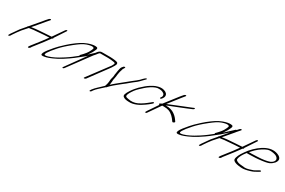

<svg xmlns="http://www.w3.org/2000/svg" viewBox="114 -1723 4513 3036"><g transform="rotate(30 2370.0 -205.0)"><path d="M473.6 -515 468.8 -509C451 -487 433.1 -473 420.1 -453L402.3 -431L257.5 -261C252.1 -258 248.5 -254 245.5 -251C242.6 -248 240.8 -245 241.4 -242C226.6 -223 171.3 -162 157.2 -143L66.7 -14C61.3 -5 57.8 2 54.4 7L49.9 14C44.5 23 46.5 29 54.5 29C62.5 29 74.5 23 79.9 14L84.4 7C87.8 2 92.8 -6 98.2 -15C123.9 -57 157.6 -99 189.5 -142L269.1 -232C273.9 -238 278.7 -238 288.3 -238C295.5 -238 307.4 -240 323.6 -243C339.8 -246 366.8 -249 402.7 -251C438.7 -253 483.1 -257 536.4 -262C567 -265 603 -265 630.6 -267L555.3 -164L427.8 -1C413 18 408.3 30 413.7 35C419.2 40 428.1 37 441.3 29C452.6 22 457.3 8 463.8 -1L591.9 -165L670.8 -272C686.3 -278 695.8 -290 689.7 -296L819.9 -493C824.8 -501 822.3 -508 814.3 -508C806.3 -508 794.8 -501 789.9 -493L654.3 -297C608.7 -295 587.8 -294 529.6 -289C471.4 -284 372.5 -279 338.4 -272C323.4 -269 313.2 -268 308.4 -268C303.6 -268 299.4 -267 297.6 -266C326.1 -302 406.9 -390 438.3 -431L456.7 -454L504.8 -509L509.6 -515C515.5 -523 512.4 -530 502.8 -530C493.2 -530 479.5 -523 473.6 -515Z M1445.4 -481C1407.9 -446 1364.5 -405 1314.2 -360C1302.3 -349 1291.5 -340 1285.6 -334C1289.5 -339 1296.3 -349 1307.1 -363C1332.6 -397 1346.2 -426 1359.8 -455C1381.2 -495 1374.9 -515 1333 -515C1300.4 -517 1255.7 -509 1200.4 -489C1119.9 -459 1061.1 -418 972.1 -348C938 -321 890.3 -277 828.2 -217C798.7 -188 756.4 -140 703.4 -73C662.2 -19 647.7 15 657.9 31C666.1 41 695.1 40 745.9 27C764.8 22 796.7 11 840.1 -8C883.5 -27 932.1 -52 985.9 -85C1052.9 -128 1104 -163 1137 -189L1268.2 -293C1367.9 -380 1437 -442 1472.4 -477C1474.4 -479 1476.4 -481 1478.3 -483ZM1191.1 -260 1101 -189C1050.4 -149 947.6 -84 922.7 -71C858.6 -34 766.6 9 713.6 9C675.6 9 713.7 -55 826.8 -182C870 -230 931.2 -287 1014.7 -353C1085.1 -408 1134.8 -445 1194.7 -466C1221.3 -475 1229.6 -476 1252.9 -482C1291.6 -489 1312.5 -485 1320.1 -471C1324.8 -462 1294.7 -401 1284.4 -386C1272.1 -368 1256 -342 1230.2 -316C1213 -299 1203.5 -288 1197.1 -281L1186.2 -271C1179.9 -264 1180.3 -260 1191.1 -260Z M1078.8 30 1372.7 -369C1381.6 -380 1391.7 -391 1402.4 -403L1428.5 -437C1432.6 -442 1438 -447 1442.1 -452C1446.3 -453 1452.3 -453 1458.3 -453H1597.5C1628.7 -453 1666.4 -449 1709 -442C1716.5 -441 1723 -436 1729.6 -429C1731.1 -424 1723.7 -407 1707.5 -378L1423.4 2C1417.5 10 1419.4 17 1429 17C1438.6 17 1453.5 10 1459.4 2L1717.2 -347C1745.4 -390 1760.7 -417 1763.1 -428C1768.4 -447 1760.8 -464 1743.8 -468L1726.8 -472C1722.3 -473 1716.2 -475 1706.7 -476C1685.7 -478 1651.2 -483 1620.1 -483H1480.9C1434.1 -483 1417.4 -469 1392.5 -437L1380 -420L1336.7 -369L1048.8 30C1043.8 38 1046.4 45 1054.4 45C1062.4 45 1073.8 38 1078.8 30Z M1633.1 133 1646.4 112C1655.3 98 1692 60 1704 50C1718.9 38 1775.7 -16 1792.9 -31C1804.3 -36 1812.6 -42 1814.4 -49C1834.5 -71 1843.4 -79 1881 -113C1927.5 -153 1969.2 -185 2010.3 -218C2037.7 -240 2049.6 -246 2074 -269C2095.4 -289 2111.5 -298 2132.4 -317C2142.5 -326 2159.2 -338 2181.8 -355C2202.2 -372 2219.1 -388 2235 -406C2250.8 -424 2264.2 -437 2275.1 -447C2291.1 -459 2296.5 -468 2290.4 -474C2281.9 -483 2252.5 -460 2203.5 -405C2188.1 -388 2138.1 -353 2118.4 -336C2098.8 -319 2058.8 -290 2040.4 -273C2024.3 -258 1992.1 -234 1976 -221C1936.7 -189 1870.6 -138 1827.3 -95C1827.8 -96 1827.8 -98 1829.8 -102C1833.7 -112 1832.1 -129 1834 -139L1836.9 -157C1837.3 -162 1837.8 -169 1837.2 -178C1836.1 -194 1851.7 -248 1852 -265C1852 -275 1852.5 -284 1854.2 -291L1858.2 -314C1860.5 -322 1861.7 -330 1862.2 -337C1863.9 -352 1869.7 -366 1874.4 -382C1878.4 -405 1886.6 -425 1900.8 -443C1907.9 -455 1911.5 -463 1894.1 -462C1881.5 -461 1871.3 -454 1863.1 -440C1859.5 -436 1854.8 -430 1849.4 -422C1840 -407 1831.8 -358 1829.4 -347C1825.5 -331 1824.7 -315 1822.3 -300L1818 -277C1817 -269 1816.1 -259 1816.2 -249C1815.7 -230 1797.6 -183 1798.9 -165C1800.3 -143 1793.9 -126 1791.7 -104C1790.6 -92 1785.8 -86 1784.1 -75C1783 -67 1778.3 -57 1775.4 -48C1760.5 -35 1694.3 31 1681.4 41C1670 50 1625.8 97 1616.4 112L1603.1 133C1598.2 141 1600.7 148 1608.7 148C1616.7 148 1628.2 141 1633.1 133Z M2655.3 -324 2671.7 -349C2676.6 -357 2680 -368 2681.4 -381C2684.1 -417 2656.4 -444 2613.4 -456C2573.8 -467 2536.6 -467 2468.4 -443C2446.9 -435 2418.8 -420 2384.2 -398C2348.4 -376 2302 -338 2246.6 -285C2213.1 -250 2183.9 -217 2151.7 -168C2111.2 -106 2092 -61 2120.7 -42C2141.8 -24 2177.4 -15 2228.7 -15C2314.5 -10 2407.7 -58 2477.4 -109C2511.4 -134 2524.5 -142 2562 -175L2573.9 -187C2591.7 -205 2566.7 -215 2549.2 -196L2534.9 -184C2477.2 -137 2429.5 -99 2361.4 -67C2309.4 -44 2254.3 -38 2203.6 -50C2197.6 -52 2187.1 -53 2172.6 -56C2158.1 -59 2149.5 -64 2147 -71C2138.3 -90 2155.5 -127 2181.7 -168C2221.8 -229 2236.2 -243 2327.3 -326C2348.1 -345 2373.7 -364 2401.2 -382C2459 -419 2503.3 -435 2538.7 -432C2575.5 -432 2602.1 -425 2621.7 -410C2625.2 -407 2629.7 -404 2634.3 -401C2641.8 -396 2652.5 -365 2641.7 -349L2625.3 -324C2620.4 -316 2623 -309 2631 -309C2639 -309 2650.4 -316 2655.3 -324Z M2926.1 -543 2921.4 -537C2907.7 -520 2894.6 -508 2876.3 -483L2700.1 -256C2697.1 -255 2693.5 -253 2689.9 -251L2673.2 -243C2647.1 -231 2653.1 -215 2670.4 -218L2545.6 -33C2542.1 -28 2539.1 -22 2535.7 -15L2527.8 -1L2532.3 0L2556.8 -3L2713.5 -228H2743.5C2783.1 -228 2815 -223 2839.7 -214C2896.3 -192 2941.1 -142 2968.5 -101L2980 -86C2988.5 -74 3028.5 -97 3019.4 -110L3009.7 -124C2987.2 -157 2968.4 -182 2923.7 -214C2883.2 -243 2832.1 -258 2767.3 -258H2758.9C2772 -264 2789.4 -271 2810.9 -279C2854.5 -296 2924.5 -325 2970.5 -342C3024.3 -362 3095.8 -394 3143.2 -413L3166.1 -423C3191.5 -434 3189.3 -458 3167.9 -449L3145 -439C3102.1 -421 2863.3 -327 2756.3 -282L2914 -484L2957.4 -537L2962.1 -543C2968 -551 2965 -558 2955.4 -558C2945.8 -558 2932 -551 2926.1 -543Z M3914.4 -481C3876.9 -446 3833.5 -405 3783.2 -360C3771.3 -349 3760.5 -340 3754.6 -334C3758.5 -339 3765.3 -349 3776.1 -363C3801.6 -397 3815.2 -426 3828.8 -455C3850.2 -495 3843.9 -515 3802 -515C3769.4 -517 3724.7 -509 3669.4 -489C3588.9 -459 3530.1 -418 3441.1 -348C3407 -321 3359.3 -277 3297.2 -217C3267.7 -188 3225.4 -140 3172.4 -73C3131.2 -19 3116.7 15 3126.9 31C3135.1 41 3164.1 40 3214.9 27C3233.8 22 3265.7 11 3309.1 -8C3352.5 -27 3401.1 -52 3454.9 -85C3521.9 -128 3573 -163 3606 -189L3737.2 -293C3836.9 -380 3906 -442 3941.4 -477C3943.4 -479 3945.4 -481 3947.3 -483ZM3660.1 -260 3570 -189C3519.4 -149 3416.6 -84 3391.7 -71C3327.6 -34 3235.6 9 3182.6 9C3144.6 9 3182.7 -55 3295.8 -182C3339 -230 3400.2 -287 3483.7 -353C3554.1 -408 3603.8 -445 3663.7 -466C3690.3 -475 3698.6 -476 3721.9 -482C3760.6 -489 3781.5 -485 3789.1 -471C3793.8 -462 3763.7 -401 3753.4 -386C3741.1 -368 3725 -342 3699.2 -316C3682 -299 3672.5 -288 3666.1 -281L3655.2 -271C3648.9 -264 3649.3 -260 3660.1 -260Z M3955.6 -515 3950.8 -509C3933 -487 3915.1 -473 3902.1 -453L3884.3 -431L3739.5 -261C3734.1 -258 3730.5 -254 3727.5 -251C3724.6 -248 3722.8 -245 3723.4 -242C3708.6 -223 3653.3 -162 3639.2 -143L3548.7 -14C3543.3 -5 3539.8 2 3536.4 7L3531.9 14C3526.5 23 3528.5 29 3536.5 29C3544.5 29 3556.5 23 3561.9 14L3566.4 7C3569.8 2 3574.8 -6 3580.2 -15C3605.9 -57 3639.6 -99 3671.5 -142L3751.1 -232C3755.9 -238 3760.7 -238 3770.3 -238C3777.5 -238 3789.4 -240 3805.6 -243C3821.8 -246 3848.8 -249 3884.7 -251C3920.7 -253 3965.1 -257 4018.4 -262C4049 -265 4085 -265 4112.6 -267L4037.3 -164L3909.8 -1C3895 18 3890.3 30 3895.7 35C3901.2 40 3910.1 37 3923.3 29C3934.6 22 3939.3 8 3945.8 -1L4073.9 -165L4152.8 -272C4168.3 -278 4177.8 -290 4171.7 -296L4301.9 -493C4306.8 -501 4304.3 -508 4296.3 -508C4288.3 -508 4276.8 -501 4271.9 -493L4136.3 -297C4090.7 -295 4069.8 -294 4011.6 -289C3953.4 -284 3854.5 -279 3820.4 -272C3805.4 -269 3795.2 -268 3790.4 -268C3785.6 -268 3781.4 -267 3779.6 -266C3808.1 -302 3888.9 -390 3920.3 -431L3938.7 -454L3986.8 -509L3991.6 -515C3997.5 -523 3994.4 -530 3984.8 -530C3975.2 -530 3961.5 -523 3955.6 -515Z M4270.1 -276C4273.7 -280 4280.8 -288 4292.7 -302C4344.9 -362 4406.9 -410 4474.4 -443C4528.2 -469 4551.6 -466 4606.3 -459C4661 -452 4704.8 -421 4702.1 -383C4700.8 -356 4672 -328 4640.1 -314C4588.5 -295 4513.1 -283 4420.1 -280C4383.5 -279 4357.7 -276 4320.5 -276ZM4244.7 -246H4296.8C4335.2 -246 4362.2 -249 4400 -250C4471.3 -253 4578.6 -268 4612.7 -279L4638.3 -288C4668.2 -302 4692 -320 4712.4 -343C4752.5 -394 4748.7 -435 4697.9 -466C4552.7 -545 4381.4 -446 4245.9 -289C4207.8 -236 4205.3 -239 4171.2 -184C4135.6 -126 4116.1 -64 4137.2 -46C4151.9 -29 4181.5 -16 4225 -9C4254.6 -4 4281 -2 4299 -2C4334.4 -1 4381.7 -10 4439.1 -28C4493.6 -45 4508.5 -56 4552.1 -81L4570.6 -92C4599.2 -108 4583.5 -126 4557.8 -111L4538.1 -100C4473.7 -60 4477.8 -65 4411.4 -44C4382.1 -35 4356.3 -30 4334.1 -31C4311.9 -32 4281.3 -35 4243.3 -40C4212.3 -44 4187.2 -54 4168.6 -71C4165 -76 4163 -82 4163.9 -90C4166.2 -119 4182.4 -156 4211.1 -200C4220.5 -215 4231.9 -230 4244.7 -246Z"/></g></svg>

Font: MewTooHand
Style: UltimateItaWide
Weight: 400
Designer: Mew Too, Robert Jablonski
Version: Version 0.77